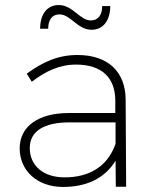

<svg xmlns="http://www.w3.org/2000/svg" viewBox="-20 -740 607 761"><path d="M216 -683C260 -683 287 -622 343 -622C392 -622 417 -663 417 -716H385C385 -682 370 -659 340 -659C296 -659 269 -720 213 -720C164 -720 139 -680 139 -626H171C171 -661 186 -683 216 -683ZM480 0 478 -346C477 -454 410 -522 287 -522C208 -522 148 -493 86 -448L106 -416C161 -458 216 -484 281 -484C385 -484 436 -431 437 -343V-292H252C132 -292 58 -239 58 -152C58 -64 127 1 230 1C320 1 394 -31 438 -103L439 0ZM236 -37C151 -37 98 -84 98 -153C98 -220 154 -255 256 -255H438V-170C406 -79 333 -37 236 -37Z"/></svg>

Font: Montserrat arm ExtraLight
Style: Regular
Weight: 275
Designer: Julieta Ulanovsky
Foundry: Julieta Ulanovsky
Version: Version 6.000;PS 006.000;hotconv 1.0.88;makeotf.lib2.5.64775